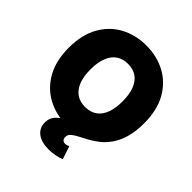

<svg xmlns="http://www.w3.org/2000/svg" viewBox="-249 -900 1271 1271"><g transform="rotate(45 386.0 -264.5)"><path d="M386.2 9.8Q287.1 9.8 206.8 -33.2Q126.5 -76.2 79.6 -159.4Q32.7 -242.7 32.7 -363.3Q32.7 -484.9 79.6 -568.4Q126.5 -651.9 206.8 -694.6Q287.1 -737.3 386.2 -737.3Q485.4 -737.3 565.4 -694.6Q645.5 -651.9 692.6 -568.4Q739.7 -484.9 739.7 -363.3Q739.7 -242.2 692.6 -158.9Q645.5 -75.7 565.4 -33Q485.4 9.8 386.2 9.8ZM386.2 -162.1Q435.1 -162.1 468.5 -185.5Q502 -209 519 -253.9Q536.1 -298.8 536.1 -363.3Q536.1 -428.2 519 -473.4Q502 -518.6 468.5 -542Q435.1 -565.4 386.2 -565.4Q337.4 -565.4 304 -542Q270.5 -518.6 253.2 -473.4Q235.8 -428.2 235.8 -363.3Q235.8 -298.8 253.2 -253.9Q270.5 -209 304 -185.5Q337.4 -162.1 386.2 -162.1ZM413.6 207.5Q347.2 207.5 308.8 178.5Q270.5 149.4 270.5 97.7Q270.5 58.6 293.5 32.2Q316.4 5.9 354 -13.7Q391.6 -33.2 436.8 -52Q481.9 -70.8 526.9 -94.5Q571.8 -118.2 609.6 -152.6Q647.5 -187 670.4 -238Q693.4 -289.1 693.4 -363.3H739.7Q739.7 -284.7 723.1 -228.3Q706.5 -171.9 679.2 -133.1Q651.9 -94.2 619.4 -68.4Q586.9 -42.5 554.2 -24.9Q521.5 -7.3 494.1 6.8Q466.8 21 450.4 35.4Q434.1 49.8 434.1 70.3Q434.1 85.9 442.1 94.7Q450.2 103.5 465.8 103.5Q473.6 103.5 481.2 101.3Q488.8 99.1 496.6 95.2L526.4 185.5Q505.9 195.8 474.1 201.7Q442.4 207.5 413.6 207.5Z"/></g></svg>

Font: Inter 16pt Black
Style: Regular
Weight: 900
Version: Version 4.001;git-66647c0bb